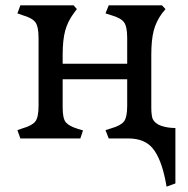

<svg xmlns="http://www.w3.org/2000/svg" viewBox="-20 -517 703 717"><path d="M56 0 45 -31 65 -38Q100 -48 112 -63.5Q124 -79 124 -122V-375Q124 -418 112 -434Q100 -450 65 -460L45 -467L56 -497H255L267 -483L255 -467Q233 -437 223.5 -402.5Q214 -368 214 -312V-279H455V-375Q455 -418 443 -434Q431 -450 396 -460L374 -467L386 -497H585L598 -483L585 -467Q563 -437 554 -402.5Q545 -368 545 -312V-115Q545 -88 550 -73Q559 -55 582.5 -47Q606 -39 635 -39V168L602 180L598 158Q582 77 551.5 38.5Q521 0 459 0H386L374 -31L396 -38Q431 -48 443 -63.5Q455 -79 455 -122V-221H214V-115Q214 -74 226 -60Q238 -46 270 -36L290 -30L280 0Z"/></svg>

Font: Gabriela
Style: Regular
Weight: 400
Designer: Eduardo Rodriguez Tunni
Foundry: Eduardo Rodriguez Tunni
Version: Version 2.001;gftools[0.9.26]